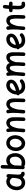

<svg xmlns="http://www.w3.org/2000/svg" viewBox="2578 -3338 814 6010"><g transform="rotate(-90 2985.0 -333.0)"><path d="M558.1 33.2C573.2 33.2 586.4 27.8 597.7 17.1C608.9 5.9 614.3 -6.8 613.8 -22C613.8 -54.7 594.2 -68.4 575.2 -74.7C555.2 -77.1 542.5 -85 536.1 -98.1C529.8 -111.3 525.9 -126.5 524.9 -143.6C523.4 -163.6 523.9 -199.7 525.9 -227.1C526.4 -233.4 526.9 -239.3 527.3 -245.6L541.5 -474.1C542.5 -488.8 538.1 -502.4 527.8 -514.6C517.6 -526.9 504.4 -534.2 489.3 -536.6C462.4 -540 438.5 -524.4 432.1 -499.5C395.5 -528.3 355.5 -543.9 307.1 -543.9C226.6 -543.9 158.2 -504.4 109.9 -440.9C61 -377.4 34.2 -294.9 35.6 -209C36.1 -160.6 46.4 -116.7 66.4 -78.1C105.5 0 177.7 47.9 270 47.9C340.8 47.9 400.9 19 445.3 -29.8C468.3 9.3 504.9 33.2 558.1 33.2ZM271 -62.5C231.9 -62.5 201.7 -75.7 180.7 -102.5C159.2 -128.9 147.9 -164.1 147 -207.5C146.5 -246.1 152.3 -282.2 165 -316.9C177.2 -351.6 195.8 -379.4 219.7 -401.4C243.7 -422.9 272.5 -433.6 306.2 -433.6C348.6 -433.6 381.8 -411.1 405.3 -376C409.7 -368.7 415 -362.8 422.4 -357.9L416 -261.2C416 -259.8 416 -257.8 415.5 -256.3C415 -254.9 415 -252.9 415 -251C415 -248.5 415 -246.1 414.6 -243.7C409.2 -188 395 -144 371.6 -111.3C348.1 -78.6 314.5 -62.5 271 -62.5Z M771.5 -719.7C740.7 -721.2 715.8 -697.3 714.4 -666.5L693.8 -23.9C693.4 6.8 716.8 31.7 747.6 33.2C763.7 33.7 777.8 28.3 789.1 16.1C796.9 26.9 807.1 33.7 819.8 37.1C846.2 44.4 874 47.9 902.8 47.9C959 47.9 1008.8 34.7 1053.2 7.8C1097.2 -19.5 1131.8 -56.2 1157.7 -103.5C1183.6 -150.9 1196.3 -204.6 1196.3 -265.1C1196.3 -319.8 1182.6 -388.2 1147.5 -445.8C1111.8 -503.4 1053.2 -543.9 963.4 -543.9C914.1 -543.9 863.3 -522.5 818.8 -486.8L824.7 -663.1C826.2 -693.8 802.2 -719.2 771.5 -719.7ZM848.1 -69.8C833 -73.7 818.8 -71.8 805.7 -63.5L812.5 -281.7C814 -284.7 814.9 -287.6 815.4 -290.5C830.1 -339.8 851.1 -376.5 878.4 -399.4C905.8 -422.4 934.1 -433.6 963.4 -433.6C1049.8 -433.6 1085.9 -356.4 1085.9 -261.7C1085.9 -144.5 1008.8 -62.5 902.8 -62.5C883.8 -62.5 865.7 -64.9 848.1 -69.8Z M1515.6 -543.9C1428.2 -543.9 1364.3 -503.9 1322.8 -443.8C1281.2 -383.3 1261.2 -307.6 1261.2 -237.3C1261.2 -99.1 1347.7 47.9 1502.4 47.9C1586.4 47.9 1649.9 6.8 1692.9 -54.2C1735.4 -115.2 1757.3 -191.9 1757.3 -262.7C1757.3 -327.1 1737.8 -396.5 1697.8 -451.7C1657.7 -506.8 1597.2 -543.9 1515.6 -543.9ZM1515.6 -433.6C1592.3 -433.6 1647 -358.4 1647 -262.7C1647 -226.1 1640.1 -192.4 1627 -162.1C1599.6 -101.6 1553.7 -62.5 1502.4 -62.5C1432.6 -62.5 1372.6 -134.3 1372.6 -237.3C1372.6 -350.1 1429.7 -433.6 1515.6 -433.6Z M1849.1 -9.3C1845.7 26.4 1870.6 46.9 1897.5 49.3C1911.6 50.8 1925.3 47.4 1938 39.6C1950.7 31.7 1957.5 19 1959 1.5C1965.3 -70.8 1970.7 -131.3 1974.1 -184.6L1974.6 -186C2002 -306.2 2045.9 -433.1 2128.9 -433.1C2159.7 -433.1 2180.7 -414.1 2191.9 -376C2203.1 -337.4 2208.5 -285.6 2208.5 -220.7C2208.5 -152.3 2206.5 -82 2202.6 0.5C2201.2 29.3 2221.7 54.7 2257.3 54.7C2292 54.7 2312.5 27.8 2314 0.5C2319.8 -108.9 2320.3 -215.8 2320.3 -319.3C2320.3 -360.4 2314 -397.9 2300.8 -432.1C2274.9 -500 2222.7 -543.5 2142.6 -543.5C2072.3 -543.5 2016.1 -501 1972.7 -442.4C1970.7 -460.4 1968.3 -478.5 1965.3 -497.6C1961.9 -516.1 1953.6 -528.8 1939.5 -536.1C1925.3 -543 1910.6 -544.4 1896.5 -541C1871.6 -535.2 1850.1 -514.2 1856 -480.5C1864.3 -427.7 1868.2 -378.4 1868.2 -315.9C1868.2 -278.8 1866.7 -235.8 1863.8 -187C1860.4 -138.2 1855.5 -79.1 1849.1 -9.3Z M2438 -9.3C2434.6 26.4 2459.5 46.9 2486.3 49.3C2500.5 50.8 2514.2 47.4 2526.9 39.6C2539.6 31.7 2546.4 19 2547.9 1.5C2554.2 -70.8 2559.6 -131.3 2563 -184.6L2563.5 -186C2590.8 -306.2 2634.8 -433.1 2717.8 -433.1C2748.5 -433.1 2769.5 -414.1 2780.8 -376C2792 -337.4 2797.4 -285.6 2797.4 -220.7C2797.4 -152.3 2795.4 -82 2791.5 0.5C2790 29.3 2810.5 54.7 2846.2 54.7C2880.9 54.7 2901.4 27.8 2902.8 0.5C2908.7 -108.9 2909.2 -215.8 2909.2 -319.3C2909.2 -360.4 2902.8 -397.9 2889.6 -432.1C2863.8 -500 2811.5 -543.5 2731.4 -543.5C2661.1 -543.5 2605 -501 2561.5 -442.4C2559.6 -460.4 2557.1 -478.5 2554.2 -497.6C2550.8 -516.1 2542.5 -528.8 2528.3 -536.1C2514.2 -543 2499.5 -544.4 2485.4 -541C2460.4 -535.2 2439 -514.2 2444.8 -480.5C2453.1 -427.7 2457 -378.4 2457 -315.9C2457 -278.8 2455.6 -235.8 2452.6 -187C2449.2 -138.2 2444.3 -79.1 2438 -9.3Z M3488.8 -22.9C3500 -33.2 3506.3 -45.9 3507.3 -61.5C3507.8 -76.7 3502.9 -89.8 3492.7 -101.1C3472.7 -123.5 3437 -125.5 3414.6 -105C3382.8 -76.7 3338.4 -62.5 3280.3 -62.5C3219.7 -62.5 3179.2 -85.9 3158.2 -132.8C3237.3 -148.9 3313 -178.7 3385.7 -222.2C3397.9 -229.5 3412.6 -240.7 3430.2 -256.3C3447.3 -271.5 3462.9 -291 3476.1 -314C3489.3 -336.9 3496.1 -363.3 3496.1 -393.1C3496.1 -426.8 3487.3 -455.1 3469.7 -477.5C3434.1 -522 3377 -543.9 3325.7 -543.9C3237.3 -543.9 3165 -504.4 3114.3 -442.4C3063 -380.4 3034.2 -301.8 3032.2 -222.2C3013.7 -210.4 3004.9 -193.8 3006.3 -171.9C3007.8 -148.9 3023.4 -130.4 3043.5 -123C3059.6 -64 3089.4 -21 3132.8 6.8C3176.3 34.2 3225.1 47.9 3280.3 47.9C3315.4 47.9 3351.1 43 3387.7 33.7C3424.3 24.4 3458 5.4 3488.8 -22.9ZM3322.8 -433.6C3360.4 -433.6 3388.7 -415 3388.7 -384.3C3388.7 -360.4 3367.2 -335.4 3324.7 -310.1C3270.5 -278.3 3209.5 -255.4 3143.6 -242.2C3146.5 -277.8 3156.7 -310.1 3173.8 -338.9C3208 -397 3262.2 -433.6 3322.8 -433.6Z M3608.4 -9.3C3605 27.3 3629.9 46.9 3656.7 49.3C3670.9 50.8 3684.6 47.4 3697.3 39.6C3710 31.7 3716.8 19 3718.3 1.5C3727.5 -96.2 3733.9 -173.3 3736.3 -238.3C3750.5 -296.4 3768.1 -343.3 3788.1 -379.4C3808.1 -415.5 3832.5 -433.6 3860.8 -433.6C3891.1 -433.6 3910.6 -417.5 3919.9 -384.8C3928.7 -352.1 3933.1 -306.2 3933.1 -246.1C3933.1 -159.7 3931.2 -123.5 3922.4 -3.9C3919.9 32.7 3945.3 51.8 3973.1 53.2C3986.8 54.2 4000 50.8 4012.2 42.5C4024.4 34.2 4031.2 21.5 4032.7 3.9C4041.5 -118.7 4043.9 -153.8 4043.9 -245.6C4075.7 -363.3 4118.2 -433.1 4176.8 -433.1C4205.1 -433.1 4223.1 -415.5 4231.4 -380.4C4239.3 -345.2 4243.2 -292 4243.2 -220.7C4243.2 -152.3 4241.7 -82 4237.8 0.5C4235.8 29.3 4256.3 54.7 4292 54.7C4327.1 54.7 4347.7 28.3 4349.1 0.5C4354.5 -108.9 4355 -215.8 4355 -319.3C4355 -359.4 4350.6 -396.5 4341.3 -430.7C4322.8 -498.5 4279.8 -543.5 4202.1 -543.5C4124.5 -543.5 4063.5 -502.4 4018.1 -438.5C3994.6 -501.5 3951.2 -543.9 3873.5 -543.9C3813 -543.9 3765.6 -516.1 3728.5 -471.2C3727.1 -480 3726.1 -488.8 3724.6 -497.6C3721.2 -516.1 3712.9 -528.8 3698.7 -536.1C3684.6 -543 3669.9 -544.4 3655.8 -541C3630.9 -535.2 3609.4 -514.2 3615.2 -480.5C3623.5 -427.7 3627.4 -378.4 3627.4 -315.9C3627.4 -287.1 3626.5 -255.4 3625 -220.2C3624.5 -218.3 3624.5 -216.3 3624.5 -214.8C3621.6 -160.6 3616.2 -91.8 3608.4 -9.3Z M4930.2 -22.9C4941.4 -33.2 4947.8 -45.9 4948.7 -61.5C4949.2 -76.7 4944.3 -89.8 4934.1 -101.1C4914.1 -123.5 4878.4 -125.5 4856 -105C4824.2 -76.7 4779.8 -62.5 4721.7 -62.5C4661.1 -62.5 4620.6 -85.9 4599.6 -132.8C4678.7 -148.9 4754.4 -178.7 4827.1 -222.2C4839.4 -229.5 4854 -240.7 4871.6 -256.3C4888.7 -271.5 4904.3 -291 4917.5 -314C4930.7 -336.9 4937.5 -363.3 4937.5 -393.1C4937.5 -426.8 4928.7 -455.1 4911.1 -477.5C4875.5 -522 4818.4 -543.9 4767.1 -543.9C4678.7 -543.9 4606.4 -504.4 4555.7 -442.4C4504.4 -380.4 4475.6 -301.8 4473.6 -222.2C4455.1 -210.4 4446.3 -193.8 4447.8 -171.9C4449.2 -148.9 4464.8 -130.4 4484.9 -123C4501 -64 4530.8 -21 4574.2 6.8C4617.7 34.2 4666.5 47.9 4721.7 47.9C4756.8 47.9 4792.5 43 4829.1 33.7C4865.7 24.4 4899.4 5.4 4930.2 -22.9ZM4764.2 -433.6C4801.8 -433.6 4830.1 -415 4830.1 -384.3C4830.1 -360.4 4808.6 -335.4 4766.1 -310.1C4711.9 -278.3 4650.9 -255.4 4585 -242.2C4587.9 -277.8 4598.1 -310.1 4615.2 -338.9C4649.4 -397 4703.6 -433.6 4764.2 -433.6Z M5049.8 -9.3C5046.4 26.4 5071.3 46.9 5098.1 49.3C5112.3 50.8 5126 47.4 5138.7 39.6C5151.4 31.7 5158.2 19 5159.7 1.5C5166 -70.8 5171.4 -131.3 5174.8 -184.6L5175.3 -186C5202.6 -306.2 5246.6 -433.1 5329.6 -433.1C5360.4 -433.1 5381.3 -414.1 5392.6 -376C5403.8 -337.4 5409.2 -285.6 5409.2 -220.7C5409.2 -152.3 5407.2 -82 5403.3 0.5C5401.9 29.3 5422.4 54.7 5458 54.7C5492.7 54.7 5513.2 27.8 5514.6 0.5C5520.5 -108.9 5521 -215.8 5521 -319.3C5521 -360.4 5514.6 -397.9 5501.5 -432.1C5475.6 -500 5423.3 -543.5 5343.3 -543.5C5272.9 -543.5 5216.8 -501 5173.3 -442.4C5171.4 -460.4 5168.9 -478.5 5166 -497.6C5162.6 -516.1 5154.3 -528.8 5140.1 -536.1C5126 -543 5111.3 -544.4 5097.2 -541C5072.3 -535.2 5050.8 -514.2 5056.6 -480.5C5064.9 -427.7 5068.8 -378.4 5068.8 -315.9C5068.8 -278.8 5067.4 -235.8 5064.5 -187C5061 -138.2 5056.2 -79.1 5049.8 -9.3Z M5939.9 -393.6C5941.9 -408.7 5938 -422.4 5928.7 -434.6C5919.4 -446.8 5907.2 -453.6 5892.1 -455.6C5870.1 -458 5846.7 -460 5822.3 -460.9C5826.2 -503.4 5830.6 -544.9 5835.9 -587.4C5839.4 -617.2 5817.9 -645 5787.1 -648.9C5757.3 -652.3 5729.5 -630.9 5725.6 -600.1C5720.2 -553.7 5715.3 -506.8 5710.9 -460C5692.4 -459 5673.8 -457.5 5655.8 -455.6C5626 -451.7 5604 -424.3 5607.4 -393.6C5609.4 -378.4 5616.7 -366.2 5628.9 -356.9C5641.1 -347.7 5654.3 -343.8 5669.4 -345.2C5680.2 -346.7 5691.4 -347.7 5702.6 -348.6C5698.7 -290.5 5696.8 -232.4 5696.8 -173.3C5696.8 -134.8 5701.2 -81.1 5721.2 -34.2C5741.2 13.2 5779.3 47.9 5847.2 47.9C5861.3 47.9 5877.4 46.4 5893.6 43.9C5908.7 41.5 5920.4 33.7 5929.2 21C5937.5 7.8 5940.4 -5.9 5938 -21C5935.5 -35.6 5927.7 -47.4 5915 -56.2C5902.3 -64.9 5888.7 -67.9 5873.5 -65.4C5863.8 -63.5 5855 -62.5 5847.2 -62.5C5811 -62.5 5807.1 -118.2 5807.1 -173.3C5807.1 -232.4 5809.6 -292 5813.5 -350.6C5836.4 -349.6 5857.9 -347.7 5877.9 -345.2C5893.1 -343.8 5906.7 -347.7 5918.9 -356.9C5931.2 -366.2 5938 -378.4 5939.9 -393.6Z"/></g></svg>

Font: Mikhak SemiBold
Style: Regular
Weight: 600
Designer: Amin Abedi
Version: Version 3.2